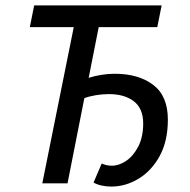

<svg xmlns="http://www.w3.org/2000/svg" viewBox="-20 -676 702 708"><path d="M390 12Q372 12 354 8Q336 4 325 -3L355 -73Q364 -69 373 -67Q382 -65 393 -65Q419 -65 445.5 -83Q472 -101 490 -136Q508 -171 508 -221Q508 -276 473.5 -302.5Q439 -329 382 -329Q358 -329 333.5 -325Q309 -321 291 -314L229 0H136L252 -576H90L106 -656H576L560 -576H344L307 -389Q329 -396 354 -400Q379 -404 403 -404Q491 -404 545 -363Q599 -322 599 -235Q599 -156 569 -101Q539 -46 491 -17Q443 12 390 12Z"/></svg>

Font: Source Sans 3 Medium
Style: Italic
Weight: 500
Italic angle: -11°
Designer: Paul D. Hunt
Foundry: Adobe
Version: Version 3.052;hotconv 1.1.0;makeotfexe 2.6.0